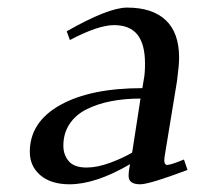

<svg xmlns="http://www.w3.org/2000/svg" viewBox="-20 -476 524 503"><path d="M58.1 -78.1Q58.1 -156.2 137.5 -200.7Q216.8 -245.1 353 -245.1L356.9 -269Q359.9 -283.7 359.9 -309.1Q359.9 -360.8 339.8 -385.5Q319.8 -410.2 278.8 -410.2Q237.3 -410.2 163.1 -371.1L154.8 -394Q263.7 -456.1 313 -456.1Q379.4 -456.1 414.3 -423.1Q449.2 -390.1 449.2 -325.2Q449.2 -304.7 443.8 -264.2L411.1 -64.9Q408.2 -43.9 418 -43.9Q427.2 -43.9 461.9 -58.1L471.2 -30.8Q371.6 6.8 347.2 6.8Q316.9 6.8 316.9 -15.1Q316.9 -25.4 318.8 -35.2L320.8 -45.9Q230.5 6.8 162.1 6.8Q113.8 6.8 85.9 -16.8Q58.1 -40.5 58.1 -78.1ZM146 -94.2Q146 -70.3 160.2 -53.7Q174.3 -37.1 207 -37.1Q234.9 -37.1 268.6 -49.6Q302.2 -62 326.2 -76.2L348.1 -217.8Q306.6 -217.8 271.2 -210.9Q235.8 -204.1 207.3 -189.9Q178.7 -175.8 162.4 -151.4Q146 -127 146 -94.2Z"/></svg>

Font: Dehuti
Style: Bold-Italic
Weight: 700
Version: Version 1.2